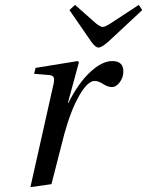

<svg xmlns="http://www.w3.org/2000/svg" viewBox="-20 -751 600 783"><path d="M263.2 -710 286.1 -731 371.1 -655.8Q389.6 -641.1 398.9 -641.1Q408.2 -641.1 431.2 -655.8L545.9 -731L560.1 -710L421.9 -581.1Q394.5 -557.1 381.8 -557.1Q369.1 -557.1 352.1 -581.1ZM104 12.2 195.8 -397Q202.1 -420.9 200 -432.1Q197.8 -443.4 181.2 -444.8L119.1 -450.2L125 -474.1L296.9 -502L301.8 -497.1L256.8 -331.1H258.8Q298.8 -411.1 347.2 -456.5Q395.5 -502 438 -502Q461.4 -502 472.7 -490.5Q483.9 -479 482.9 -458Q482.9 -435.5 468.5 -415.8Q454.1 -396 436 -396Q419.9 -396 400.6 -408.4Q381.3 -420.9 366.2 -420.9Q337.4 -420.9 303.2 -361.3Q269 -301.8 242.2 -204.1Q233.4 -171.9 215.1 -98.6Q196.8 -25.4 189.9 0Z"/></svg>

Font: Linguistics Pro
Style: Italic
Weight: 400
Italic angle: -12°
Designer: Stefan Peev, Context Ltd
Foundry: Stefan Peev, Context Ltd
Version: Version 001.000